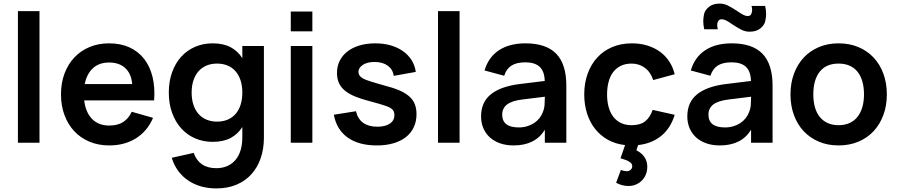

<svg xmlns="http://www.w3.org/2000/svg" viewBox="-20 -797 5012 1072"><path d="M80 0V-735H200.5V0Z M590 -96Q636.5 -96 667 -115.2Q697.5 -134.5 715.5 -173L834.5 -139Q803 -65 739.5 -25Q676 15 590 15Q529.5 15 479.8 -5.8Q430 -26.5 394.8 -64.2Q359.5 -102 340 -154.5Q320.5 -207 320.5 -270Q320.5 -334 340.2 -386.5Q360 -439 395.5 -476.5Q431 -514 480.2 -534.5Q529.5 -555 589 -555Q653.5 -555 702.8 -532.5Q752 -510 784.5 -468.5Q817 -427 831.5 -368.2Q846 -309.5 840.5 -236.5H450Q458 -169.5 494.2 -132.8Q530.5 -96 590 -96ZM718 -327.5Q713.5 -385 679.8 -416.5Q646 -448 589 -448Q534 -448 499.2 -416.5Q464.5 -385 453 -327.5Z M1167 -555Q1227.5 -555 1268 -533.2Q1308.5 -511.5 1333 -472V-540H1453.5V-28.5Q1453.5 33 1436 84.8Q1418.5 136.5 1384.8 174.5Q1351 212.5 1301.2 233.8Q1251.5 255 1187.5 255Q1142.5 255 1102.8 243.8Q1063 232.5 1030.8 210.8Q998.5 189 975 157.2Q951.5 125.5 939 84L1061.5 56.5Q1076 98.5 1107.5 120.2Q1139 142 1187.5 142Q1223 142 1250.2 129.5Q1277.5 117 1296 94.5Q1314.5 72 1323.8 40.2Q1333 8.5 1333 -30V-88Q1308.5 -48.5 1268 -26.8Q1227.5 -5 1167 -5Q1114.5 -5 1069.5 -24.5Q1024.5 -44 992 -80Q959.5 -116 941 -166.8Q922.5 -217.5 922.5 -280Q922.5 -343 941 -394Q959.5 -445 992.2 -480.8Q1025 -516.5 1069.8 -535.8Q1114.5 -555 1167 -555ZM1192 -118Q1226 -118 1252.2 -129.5Q1278.5 -141 1296.5 -162.2Q1314.5 -183.5 1323.8 -213.5Q1333 -243.5 1333 -280Q1333 -318 1323.2 -348Q1313.5 -378 1295.2 -399Q1277 -420 1250.8 -431Q1224.5 -442 1192 -442Q1158.5 -442 1132 -430.5Q1105.5 -419 1087.2 -397.8Q1069 -376.5 1059.5 -346.5Q1050 -316.5 1050 -280Q1050 -242.5 1059.8 -212.5Q1069.5 -182.5 1087.8 -161.5Q1106 -140.5 1132.5 -129.2Q1159 -118 1192 -118Z M1603.5 -622V-732.5H1724V-622ZM1603.5 0V-540H1724V0Z M2084 15Q1983 15 1921 -29.2Q1859 -73.5 1844 -156.5L1967.5 -176Q1977.5 -133 2007.8 -111.2Q2038 -89.5 2086.5 -89.5Q2130.5 -89.5 2156.2 -106.5Q2182 -123.5 2182 -154Q2182 -163 2180 -170.2Q2178 -177.5 2172.8 -183.5Q2167.5 -189.5 2158.8 -194.8Q2150 -200 2136 -205Q2108.5 -215 2046 -231.5Q1999 -243.5 1964.5 -257.5Q1930 -271.5 1907 -290Q1884 -308.5 1872.8 -332.8Q1861.5 -357 1861.5 -390Q1861.5 -427.5 1876.8 -457.8Q1892 -488 1920 -509.8Q1948 -531.5 1987.5 -543.2Q2027 -555 2075 -555Q2121.5 -555 2160.8 -543.8Q2200 -532.5 2229.5 -511.8Q2259 -491 2277.8 -461.5Q2296.5 -432 2301.5 -395.5L2178.5 -373.5Q2173.5 -409.5 2145 -430.2Q2116.5 -451 2071 -451Q2051.5 -451 2035 -447Q2018.5 -443 2006.8 -435.5Q1995 -428 1988.2 -417.8Q1981.5 -407.5 1981.5 -395.5Q1981.5 -384.5 1986.5 -376.8Q1991.5 -369 2000.5 -362.8Q2009.5 -356.5 2022.5 -351.5Q2035.5 -346.5 2051.5 -341.5Q2069.5 -336 2094 -328.8Q2118.5 -321.5 2149.5 -313Q2192 -301.5 2221.5 -287Q2251 -272.5 2269.8 -254.2Q2288.5 -236 2297 -212.5Q2305.5 -189 2305.5 -159.5Q2305.5 -119 2290.2 -86.5Q2275 -54 2246.2 -31.5Q2217.5 -9 2176.5 3Q2135.5 15 2084 15Z M2425.5 0V-735H2546V0Z M2913.5 -555Q3029.5 -555 3085.8 -496.8Q3142 -438.5 3142 -319V0H3022V-72.5Q2968.5 15 2847.5 15Q2806.5 15 2773 3.5Q2739.5 -8 2715.8 -29.2Q2692 -50.5 2679 -80.5Q2666 -110.5 2666 -147Q2666 -226.5 2720.8 -270.5Q2775.5 -314.5 2879.5 -327.5L3021.5 -345Q3020 -399 2993 -424Q2966 -449 2913.5 -449Q2864.5 -449 2836 -431Q2807.5 -413 2795 -374L2685.5 -403.5Q2707 -477.5 2765.5 -516.2Q2824 -555 2913.5 -555ZM2896.5 -241.5Q2838.5 -234.5 2811.2 -213.8Q2784 -193 2784 -157Q2784 -85.5 2876.5 -85.5Q2901.5 -85.5 2923 -92Q2944.5 -98.5 2961.8 -109.8Q2979 -121 2991.5 -136.8Q3004 -152.5 3010.5 -170.5Q3019 -190 3020.5 -212Q3022 -234 3022 -252V-257Z M3489 241.5Q3454 241.5 3420 223.5L3446.5 152Q3467 159 3478.5 159Q3492.5 159 3501.2 150.8Q3510 142.5 3510 132Q3510 120 3501.8 112.2Q3493.5 104.5 3481.2 99.2Q3469 94 3448.5 88Q3447.5 87.5 3446.5 87.5Q3445.5 87.5 3444.5 87L3470 13Q3416 7 3373.8 -16.8Q3331.5 -40.5 3302.2 -77.8Q3273 -115 3257.5 -164Q3242 -213 3242 -270Q3242 -332.5 3260.8 -384.8Q3279.5 -437 3314 -475Q3348.5 -513 3397.8 -534Q3447 -555 3508 -555Q3554 -555 3593.5 -543Q3633 -531 3664 -508.8Q3695 -486.5 3716.2 -454.5Q3737.5 -422.5 3747 -382.5L3627 -350Q3613 -394 3580.8 -418Q3548.5 -442 3506.5 -442Q3471.5 -442 3445.8 -429.2Q3420 -416.5 3403 -393.8Q3386 -371 3377.8 -339.2Q3369.5 -307.5 3369.5 -270Q3369.5 -231 3378.2 -199.2Q3387 -167.5 3404.2 -145Q3421.5 -122.5 3447.2 -110.2Q3473 -98 3506.5 -98Q3555 -98 3582.5 -120Q3610 -142 3624 -183.5L3747 -156Q3724.5 -81.5 3672 -38.5Q3619.5 4.5 3543 13L3533 42Q3562 56.5 3578 79.8Q3594 103 3594 134.5Q3594 165.5 3579.8 190Q3565.5 214.5 3541.5 228Q3517.5 241.5 3489 241.5Z M4165 -620Q4142 -620 4120.5 -630.5Q4099 -641 4069 -661Q4047.5 -676 4034.2 -682.8Q4021 -689.5 4009 -689.5Q3998.5 -689.5 3992.2 -682Q3986 -674.5 3985.2 -666.5Q3984.5 -658.5 3984.5 -656Q3984.5 -645 3988 -633.5H3912Q3906.5 -658 3906.5 -679.5Q3906.5 -694 3910.8 -716.8Q3915 -739.5 3937.8 -758.2Q3960.5 -777 3998.5 -777Q4021.5 -777 4043.2 -766.5Q4065 -756 4095 -736Q4116.5 -721.5 4129.8 -714.5Q4143 -707.5 4154.5 -707.5Q4170 -707.5 4174.8 -719.5Q4179.5 -731.5 4179.5 -741.5Q4179.5 -752 4176 -764H4252Q4257.5 -740 4257.5 -718.5Q4257.5 -704 4253.2 -681Q4249 -658 4226.2 -639Q4203.5 -620 4165 -620ZM4065 -555Q4181 -555 4237.2 -496.8Q4293.5 -438.5 4293.5 -319V0H4173.5V-72.5Q4120 15 3999 15Q3958 15 3924.5 3.5Q3891 -8 3867.2 -29.2Q3843.5 -50.5 3830.5 -80.5Q3817.5 -110.5 3817.5 -147Q3817.5 -226.5 3872.2 -270.5Q3927 -314.5 4031 -327.5L4173 -345Q4171.5 -399 4144.5 -424Q4117.5 -449 4065 -449Q4016 -449 3987.5 -431Q3959 -413 3946.5 -374L3837 -403.5Q3858.5 -477.5 3917 -516.2Q3975.5 -555 4065 -555ZM4048 -241.5Q3990 -234.5 3962.8 -213.8Q3935.5 -193 3935.5 -157Q3935.5 -85.5 4028 -85.5Q4053 -85.5 4074.5 -92Q4096 -98.5 4113.2 -109.8Q4130.5 -121 4143 -136.8Q4155.5 -152.5 4162 -170.5Q4170.5 -190 4172 -212Q4173.5 -234 4173.5 -252V-257Z M4662 15Q4601.5 15 4552 -6Q4502.5 -27 4467.2 -64.5Q4432 -102 4412.8 -154.5Q4393.5 -207 4393.5 -270Q4393.5 -333 4413 -385.5Q4432.5 -438 4467.8 -475.8Q4503 -513.5 4552.5 -534.2Q4602 -555 4662 -555Q4723 -555 4772.5 -534.2Q4822 -513.5 4857.5 -475.8Q4893 -438 4912.2 -385.5Q4931.5 -333 4931.5 -270Q4931.5 -207 4912 -154.5Q4892.5 -102 4857.2 -64.2Q4822 -26.5 4772.2 -5.8Q4722.5 15 4662 15ZM4662 -98Q4696 -98 4722.5 -109.8Q4749 -121.5 4767 -143.8Q4785 -166 4794.5 -198Q4804 -230 4804 -270Q4804 -310.5 4794.8 -342.5Q4785.5 -374.5 4767.5 -396.8Q4749.5 -419 4723 -430.5Q4696.5 -442 4662 -442Q4593 -442 4557 -396.8Q4521 -351.5 4521 -270Q4521 -229.5 4530.2 -197.5Q4539.5 -165.5 4557.5 -143.5Q4575.5 -121.5 4601.8 -109.8Q4628 -98 4662 -98Z"/></svg>

Font: Vela Sans Bd
Style: Bold
Weight: 700
Designer: Principal design: Mikhail Sharanda - project Manrope.
Design modification: Ravid Balaliev
Foundry: Mikhail Sharanda
Version: Version 1.001